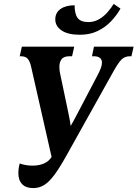

<svg xmlns="http://www.w3.org/2000/svg" viewBox="-20 -953 704 983"><path d="M150 10Q113 10 93.5 -10Q74 -30 74 -67Q74 -91 81 -116Q112 -105 146 -105Q179 -105 204 -115.5Q229 -126 243 -148L244 -150L141 -604Q134 -638 122.5 -651.5Q111 -665 87 -665H81L92 -714H360L349 -665H336Q306 -665 295 -649.5Q284 -634 284 -612Q284 -594 287 -580L330 -375Q338 -338 342 -308Q350 -322 357 -335Q364 -348 373 -365L480 -569Q490 -588 496 -603.5Q502 -619 502 -632Q502 -649 491 -657Q480 -665 462 -665H451L461 -714H664L653 -665H645Q620 -665 603 -649Q586 -633 560 -586L321 -158Q286 -95 259 -58.5Q232 -22 206.5 -6Q181 10 150 10ZM389 -775Q328 -775 295.5 -797Q263 -819 263 -854Q263 -888 290 -907Q317 -926 362 -926Q362 -882 377.5 -861Q393 -840 433 -840Q462 -840 487 -854.5Q512 -869 531 -891Q550 -913 562 -933L597 -909Q577 -874 548 -843.5Q519 -813 479.5 -794Q440 -775 389 -775Z"/></svg>

Font: Noto Serif ExtraCondensed
Style: Bold Italic
Weight: 700
Width: 2
Italic angle: -12°
Designer: Monotype Design Team
Foundry: Monotype Imaging Inc.
Version: Version 2.013; ttfautohint (v1.8.4.7-5d5b)